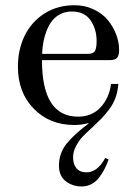

<svg xmlns="http://www.w3.org/2000/svg" viewBox="-20 -459 510 717"><path d="M46.9 -210Q46.9 -273.9 72.3 -325.9Q97.7 -377.9 146.2 -408.7Q194.8 -439.5 258.3 -439.5Q297.4 -439.5 330.1 -423.8Q362.8 -408.2 382.8 -383.8Q402.8 -359.4 413.8 -330.6Q424.8 -301.8 424.8 -273.4Q424.8 -252.4 417.5 -243.4Q410.2 -234.4 388.7 -234.4H136.7Q136.7 -23.4 271.5 -23.4Q323.7 -23.4 356 -58.6Q388.2 -93.8 394.5 -145.5H421.9Q419.9 -118.2 411.6 -94.7Q403.3 -71.3 387 -49.8Q370.6 -28.3 358.6 -16.1Q346.7 -3.9 324.7 16.6Q300.3 39.1 288.1 51.8Q275.9 64.5 264.4 85.7Q252.9 106.9 252.9 128.4Q252.9 154.3 265.6 169.4Q278.3 184.6 303.2 184.6Q343.8 184.6 373 130.9L385.7 136.7Q378.4 155.8 371.1 170.7Q363.8 185.5 351.6 202.1Q339.4 218.8 322.5 228Q305.7 237.3 285.2 237.3Q251 237.3 225.6 217.8Q200.2 198.2 200.2 159.7Q200.2 114.3 227.1 79.6Q253.9 44.9 310.1 2.9V0.5Q286.6 7.8 256.8 7.8Q166 7.8 106.4 -52.7Q46.9 -113.3 46.9 -210ZM137.2 -257.8H308.1Q328.6 -257.8 334.7 -269Q340.8 -280.3 340.8 -305.2Q340.8 -350.6 318.1 -383.3Q295.4 -416 248 -416Q224.6 -416 205.8 -406.5Q187 -397 174.8 -381.6Q162.6 -366.2 154.3 -345Q146 -323.7 142.1 -302.5Q138.2 -281.2 137.2 -257.8Z"/></svg>

Font: Theano Didot
Style: Regular
Weight: 400
Designer: Alexey Kryukov
Version: Version 2.0